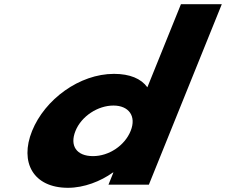

<svg xmlns="http://www.w3.org/2000/svg" viewBox="-20 -880 1077 915"><path d="M132.9 -256C72.3 -106 138.9 15 303.9 15C380.9 15 459.5 -16 518.2 -58H520.4L497 0H689.5L1037 -860H842.3L682.3 -464C652.6 -505 599.2 -528 523.3 -528C358.3 -528 193.5 -406 132.9 -256ZM339.7 -256C368.4 -327 446.9 -377 520.6 -377C593.2 -377 631.3 -327 602.6 -256C574.3 -186 499.1 -136 423.2 -136C344 -136 311.4 -186 339.7 -256Z"/></svg>

Font: Hussar
Style: BdWideOblFour
Weight: 700
Foundry: Cannot Into Space Fonts
Version: Version 2.00